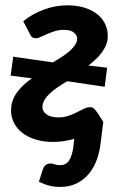

<svg xmlns="http://www.w3.org/2000/svg" viewBox="-20 -540 481 740"><path d="M240.5 -519.5Q267.5 -519.5 292.8 -513.8Q318 -508 338.5 -496.2Q359 -484.5 373 -467Q387 -449.5 392.5 -426.5Q394.5 -418 395 -409.8Q395.5 -401.5 395 -392.5Q393.5 -376.5 387 -362.5Q380.5 -348.5 370.8 -335.5Q361 -322.5 348 -310.5Q335 -298.5 321 -287.5L393 -279L383.5 -205.5L239 -227Q219.5 -215.5 202.2 -203.8Q185 -192 171.8 -179.5Q158.5 -167 151 -153.8Q143.5 -140.5 143.5 -127Q143.5 -111 159.2 -99.2Q175 -87.5 205 -87.5Q225.5 -87.5 242.5 -93.2Q259.5 -99 273.8 -106Q288 -113 299.8 -119.2Q311.5 -125.5 321.5 -126.5Q327 -127 330.8 -126.8Q334.5 -126.5 337.5 -125Q342 -122.5 347.2 -116.2Q352.5 -110 358 -102Q363.5 -94 368.5 -85.2Q373.5 -76.5 378 -70L367.5 14.5Q363.5 46.5 352.8 76.2Q342 106 323 129.2Q304 152.5 276.2 166.5Q248.5 180.5 210.5 180.5Q190 180.5 170.8 175.8Q151.5 171 130 160.5L145 113Q150.5 98.5 158.5 94.2Q166.5 90 173.5 90Q181 90 190 93.2Q199 96.5 211.5 96.5Q235.5 96.5 247 77.5Q258.5 58.5 263 24L266 -5Q225.5 7 184.5 7Q151 7 123.5 -0.5Q96 -8 75.5 -21.2Q55 -34.5 42 -53Q29 -71.5 24.5 -93.5Q21.5 -108.5 23 -125Q26 -159 48.5 -187.8Q71 -216.5 103 -238L21 -248.5L31 -321.5L183.5 -299.5Q202.5 -310.5 219.8 -321.8Q237 -333 249.8 -344.5Q262.5 -356 270 -367.8Q277.5 -379.5 277.5 -391Q277.5 -404 264.8 -414.5Q252 -425 226 -425Q208 -425 191.8 -420Q175.5 -415 162 -409Q148.5 -403 137.2 -397.8Q126 -392.5 117.5 -392.5Q112.5 -392.5 106.5 -395Q100.5 -397.5 96 -407.5L69.5 -458Q104 -486.5 148.8 -503Q193.5 -519.5 240.5 -519.5Z"/></svg>

Font: Lato 2
Style: Bold Italic
Weight: 700
Italic angle: -7°
Designer: Lukasz Dziedzic with Adam Twardoch and Botio Nikoltchev
Foundry: tyPoland Lukasz Dziedzic
Version: Version 2.015; 2015-08-06; http://www.latofonts.com/